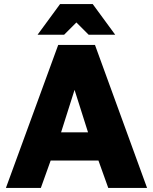

<svg xmlns="http://www.w3.org/2000/svg" viewBox="-20 -920 750 940"><path d="M9 0 265 -700H445L700 0H510L462 -134H228L180 0ZM279 -272H411L345 -480ZM164 -750 274 -900H434L544 -750H414L354 -810L294 -750Z"/></svg>

Font: Golos Text
Style: Bold
Weight: 700
Designer: A.Korolkova, Vitaly Kuzmin
Foundry: ParaType Ltd
Version: Version 2.004